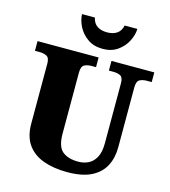

<svg xmlns="http://www.w3.org/2000/svg" viewBox="-135 -1051 1038 1169"><g transform="rotate(15 384.5 -466.5)"><path d="M396 10Q313 10 248 -13Q183 -36 146.5 -86.5Q110 -137 110 -219V-597Q110 -634 91 -643.5Q72 -653 46 -653H17V-714H402V-653H373Q347 -653 328.5 -643Q310 -633 310 -593V-210Q310 -128 345.5 -98.5Q381 -69 446 -69Q481 -69 510 -83.5Q539 -98 556.5 -131Q574 -164 574 -219V-597Q574 -634 556.5 -643.5Q539 -653 512 -653H483V-714H753V-653H723Q696 -653 677.5 -643Q659 -633 659 -593V-217Q659 -150 632.5 -99Q606 -48 548.5 -19Q491 10 396 10ZM411 -771Q355 -771 316 -798.5Q277 -826 257 -866Q237 -906 236 -943H317Q325 -907 349.5 -891Q374 -875 411 -875Q448 -875 472.5 -891Q497 -907 505 -943H585Q584 -906 564 -866Q544 -826 505.5 -798.5Q467 -771 411 -771Z"/></g></svg>

Font: Noto Serif Black
Style: Regular
Weight: 900
Designer: Monotype Design Team
Foundry: Monotype Imaging Inc.
Version: Version 2.014; ttfautohint (v1.8.4.7-5d5b)